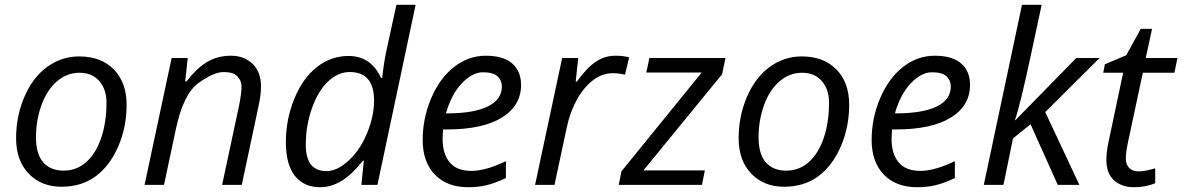

<svg xmlns="http://www.w3.org/2000/svg" viewBox="-20 -780 4987 810"><path d="M429.2 -347.2Q429.2 -403.3 398.7 -438.2Q368.2 -473.1 315.4 -473.1Q262.7 -473.1 220.5 -437Q178.2 -400.9 155 -336.7Q131.8 -272.5 131.8 -201.2Q131.8 -129.9 162.6 -95Q193.4 -60.1 248 -60.1Q302.7 -60.1 343.3 -95.7Q383.8 -131.3 406.5 -197Q429.2 -262.7 429.2 -347.2ZM314 -542Q406.7 -542 460.4 -486.8Q514.2 -431.6 514.2 -337.9Q514.2 -244.1 479 -162.6Q443.8 -81.1 384 -36.6Q324.2 7.8 239.3 7.8Q154.3 7.8 101.1 -47.4Q47.9 -102.5 47.9 -196.8Q47.9 -291 83.5 -372.8Q119.1 -454.6 179.7 -498.3Q240.2 -542 314 -542Z M721.2 -231.9 671.9 0H589.8L704.1 -535.2H772L761.2 -436H766.1Q813 -495.6 856.4 -520.3Q899.9 -544.9 954.6 -544.9Q1009.3 -544.9 1045.2 -511Q1081.1 -477.1 1081.1 -416Q1081.1 -377.4 1069.8 -328.1L1000 0H917L989.3 -337.9Q999 -388.7 999 -414.1Q999 -439.5 981.7 -457.8Q964.4 -476.1 923.3 -476.1Q882.3 -476.1 817.6 -429.9Q752.9 -383.8 721.2 -231.9Z M1558.1 -355.5Q1558.1 -476.1 1455.6 -476.1Q1405.8 -476.1 1363.5 -435.8Q1321.3 -395.5 1295.7 -322.5Q1270 -249.5 1270 -168.9Q1270 -58.1 1357.4 -58.1Q1403.3 -58.1 1452.1 -103.8Q1501 -149.4 1529.5 -220.5Q1558.1 -291.5 1558.1 -355.5ZM1450.2 -543.9Q1544.9 -543.9 1587.4 -451.2H1592.3Q1600.6 -526.9 1614.3 -585L1652.3 -759.8H1733.4L1572.3 0H1504.4L1515.1 -102.1H1511.2Q1461.9 -41 1418.9 -15.6Q1376 9.8 1330.1 9.8Q1262.2 9.8 1224.1 -38.1Q1186 -85.9 1186 -180.7Q1186 -275.4 1221.2 -362.3Q1256.3 -449.2 1316.2 -496.6Q1376 -543.9 1450.2 -543.9Z M1861.3 -301.8H1867.2Q1978.5 -301.8 2037.8 -330.8Q2097.2 -359.9 2097.2 -415Q2097.2 -440.9 2079.1 -458Q2061 -475.1 2017.1 -475.1Q1973.1 -475.1 1929 -429.2Q1884.8 -383.3 1861.3 -301.8ZM2114.3 -100.1V-28.8Q2068.4 -7.3 2033.2 1.2Q1998 9.8 1955.6 9.8Q1865.7 9.8 1814.5 -43.5Q1763.2 -96.7 1763.2 -189.5Q1763.2 -282.2 1799.6 -366.7Q1835.9 -451.2 1896.2 -498Q1956.5 -544.9 2029.8 -544.9Q2103 -544.9 2140.6 -512.5Q2178.2 -480 2178.2 -421.9Q2178.2 -334 2097.2 -283.9Q2016.1 -233.9 1865.2 -233.9H1849.1L1847.2 -194.8Q1847.2 -130.9 1877.2 -95Q1907.2 -59.1 1968.3 -59.1Q2029.3 -59.1 2114.3 -100.1Z M2634.3 -538.1 2616.7 -464.8Q2590.8 -471.2 2565.4 -471.2Q2521 -471.2 2482.2 -441.9Q2443.4 -412.6 2414.3 -360.6Q2385.3 -308.6 2371.6 -245.1L2319.3 0H2237.3L2351.6 -535.2H2419.4L2408.7 -436H2413.6Q2448.7 -482.4 2471.7 -502.7Q2494.6 -522.9 2519.8 -533.9Q2544.9 -544.9 2577.1 -544.9Q2609.4 -544.9 2634.3 -538.1Z M2941.4 0H2590.3L2601.6 -57.1L2940.4 -474.1H2706.5L2719.7 -535.2H3040.5L3026.4 -466.8L2694.3 -61H2953.6Z M3477.5 -347.2Q3477.5 -403.3 3447 -438.2Q3416.5 -473.1 3363.8 -473.1Q3311 -473.1 3268.8 -437Q3226.6 -400.9 3203.4 -336.7Q3180.2 -272.5 3180.2 -201.2Q3180.2 -129.9 3210.9 -95Q3241.7 -60.1 3296.4 -60.1Q3351.1 -60.1 3391.6 -95.7Q3432.1 -131.3 3454.8 -197Q3477.5 -262.7 3477.5 -347.2ZM3362.3 -542Q3455.1 -542 3508.8 -486.8Q3562.5 -431.6 3562.5 -337.9Q3562.5 -244.1 3527.3 -162.6Q3492.2 -81.1 3432.4 -36.6Q3372.6 7.8 3287.6 7.8Q3202.6 7.8 3149.4 -47.4Q3096.2 -102.5 3096.2 -196.8Q3096.2 -291 3131.8 -372.8Q3167.5 -454.6 3228 -498.3Q3288.6 -542 3362.3 -542Z M3755.4 -301.8H3761.2Q3872.6 -301.8 3931.9 -330.8Q3991.2 -359.9 3991.2 -415Q3991.2 -440.9 3973.1 -458Q3955.1 -475.1 3911.1 -475.1Q3867.2 -475.1 3823 -429.2Q3778.8 -383.3 3755.4 -301.8ZM4008.3 -100.1V-28.8Q3962.4 -7.3 3927.2 1.2Q3892.1 9.8 3849.6 9.8Q3759.8 9.8 3708.5 -43.5Q3657.2 -96.7 3657.2 -189.5Q3657.2 -282.2 3693.6 -366.7Q3730 -451.2 3790.3 -498Q3850.6 -544.9 3923.8 -544.9Q3997.1 -544.9 4034.7 -512.5Q4072.3 -480 4072.3 -421.9Q4072.3 -334 3991.2 -283.9Q3910.2 -233.9 3759.3 -233.9H3743.2L3741.2 -194.8Q3741.2 -130.9 3771.2 -95Q3801.3 -59.1 3862.3 -59.1Q3923.3 -59.1 4008.3 -100.1Z M4263.7 -272.9 4520.5 -535.2H4618.7L4389.6 -307.1L4533.7 0H4442.4L4327.6 -255.9L4253.4 -195.8L4213.4 0H4130.4L4291.5 -759.8H4374.5Q4374.5 -759.8 4329.1 -547.9Q4283.7 -335.9 4261.7 -272.9Z M4647.5 -106Q4647.5 -138.2 4656.2 -179.2L4718.3 -473.1H4634.3L4641.1 -508.8L4731.4 -546.9L4792.5 -658.2H4840.3L4813.5 -535.2H4947.3L4934.6 -473.1H4801.3L4738.3 -178.2Q4729.5 -135.7 4729.5 -111.3Q4729.5 -86.9 4743.4 -72Q4757.3 -57.1 4783.7 -57.1Q4810.1 -57.1 4853.5 -69.8V-6.8Q4813 9.8 4762.7 9.8Q4712.4 9.8 4679.9 -19.3Q4647.5 -48.3 4647.5 -106Z"/></svg>

Font: OpenSans-Italic
Style: Italic
Weight: 400
Italic angle: -12°
Foundry: Ascender Corporation
Version: Version 1.10